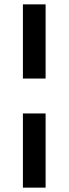

<svg xmlns="http://www.w3.org/2000/svg" viewBox="-20 -740 314 880"><path d="M85 -380V-720H189V-380ZM85 120V-220H189V120Z"/></svg>

Font: Overpass Light
Style: Bold
Weight: 600
Designer: Delve Withrington, Thomas Jockin
Foundry: Delve Fonts
Version: Version 3.000;DELV;Overpass